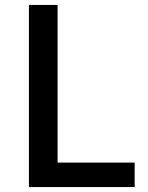

<svg xmlns="http://www.w3.org/2000/svg" viewBox="-20 -757 598 777"><path d="M97 0V-737H213V-99H525V0Z"/></svg>

Font: Noto Sans JP Thin Medium
Style: Regular
Weight: 500
Version: Version 2.004-H2;hotconv 1.0.118;makeotfexe 2.5.65603